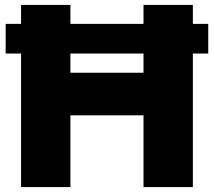

<svg xmlns="http://www.w3.org/2000/svg" viewBox="-20 -760 869 780"><path d="M826 -663V-542.5H763.5V0H563V-291.5H266V0H65.5V-542.5H3V-663H65.5V-740H266V-663H563V-740H763.5V-663ZM563 -464.5V-542.5H266V-464.5Z"/></svg>

Font: Encode Sans Semi Expanded ExBd
Style: Regular
Weight: 800
Width: 6
Designer: Multiple Designers
Foundry: Impallari Type
Version: Version 2.000